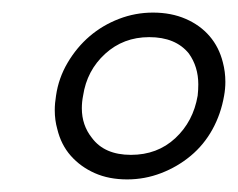

<svg xmlns="http://www.w3.org/2000/svg" viewBox="-20 -750 378 305"><path d="M182 -465Q153 -465 130.5 -475Q108 -485 92.5 -502.5Q77 -520 71 -545Q67 -559 67 -575Q67 -586 69 -598Q73 -626 87.5 -650.5Q102 -675 122.5 -692.5Q143 -710 169 -720Q195 -730 223 -730Q252 -730 275 -720Q298 -710 313 -692.5Q328 -675 334 -651Q338 -636 338 -620Q338 -609 336 -598Q331 -569 317.5 -544.5Q304 -520 283 -502.5Q262 -485 236 -475Q210 -465 182 -465ZM188 -504Q230 -504 258.5 -530.5Q287 -557 294 -598Q295 -607 295 -616Q295 -644 280 -665Q259 -691 217 -691Q176 -691 147 -664.5Q118 -638 112 -598Q110 -588 110 -578Q110 -551 126 -531Q146 -504 188 -504Z"/></svg>

Font: Sora ExtraLight
Style: Italic
Weight: 200
Designer: Jonathan Barnbrook, Juli√°n Moncada
Version: Version 1.000